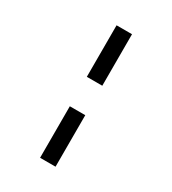

<svg xmlns="http://www.w3.org/2000/svg" viewBox="-197 -834 927 1033"><g transform="rotate(30 266.0 -317.5)"><path d="M218 -409V-729H314V-409ZM218 94V-226H314V94Z"/></g></svg>

Font: AR One Sans SemiBold
Style: Regular
Weight: 600
Designer: Niteesh Yadav
Foundry: Niteesh Yadav
Version: Version 1.001;gftools[0.9.33]